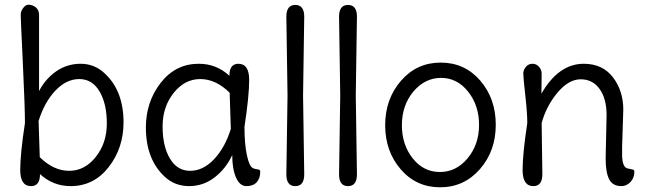

<svg xmlns="http://www.w3.org/2000/svg" viewBox="-20 -781 2752 816"><path d="M505 -261Q505 -152 442 -71Q379 10 280 10Q206 10 150 -41Q150 10 112 10Q66 10 66 -58.5Q66 -127 86 -258Q86 -326 77 -514.5Q68 -703 68 -718Q68 -733 78.5 -747Q89 -761 100.5 -761Q112 -761 122 -756Q146 -745 146 -717Q146 -713 146 -710V-394Q173 -446 219 -478Q265 -510 323 -510Q381 -510 424 -470Q505 -396 505 -261ZM144 -267 149 -113Q208 -55 274 -55Q340 -55 387 -114Q434 -173 434 -256.5Q434 -340 403 -392.5Q372 -445 317 -445Q262 -445 215.5 -396Q169 -347 144 -267Z M1019 -242Q1019 -169 1029.5 -120.5Q1040 -72 1056 -66Q1062 -63 1070.5 -62Q1079 -61 1082.5 -59Q1086 -57 1086 -51Q1086 -23 1071 -6.5Q1056 10 1027.5 10Q999 10 983 -26.5Q967 -63 967 -122Q940 -64 892 -27Q844 10 783.5 10Q723 10 680 -30Q600 -104 600 -239Q600 -348 663 -429Q726 -510 825 -510Q900 -510 955 -459Q955 -510 993 -510Q1039 -510 1039 -441.5Q1039 -373 1019 -242ZM961 -233 956 -387Q897 -445 831 -445Q765 -445 718 -386Q671 -327 671 -243.5Q671 -160 702 -107.5Q733 -55 788 -55Q843 -55 889.5 -104Q936 -153 961 -233Z M1273 -710 1268 -375 1273 -40Q1273 10 1235 10Q1197 10 1197 -40L1202 -375L1197 -710Q1197 -760 1235 -760Q1273 -760 1273 -710Z M1497 -710 1492 -375 1497 -40Q1497 10 1459 10Q1421 10 1421 -40L1426 -375L1421 -710Q1421 -760 1459 -760Q1497 -760 1497 -710Z M1736 -391Q1688 -332 1688 -249Q1688 -166 1734 -108Q1780 -50 1849.5 -50Q1919 -50 1967.5 -108.5Q2016 -167 2016 -250Q2016 -333 1969.5 -391.5Q1923 -450 1854.5 -450Q1786 -450 1736 -391ZM1683 -61.5Q1617 -138 1617 -249Q1617 -360 1684 -437.5Q1751 -515 1853 -515Q1955 -515 2021 -438.5Q2087 -362 2087 -250.5Q2087 -139 2019.5 -62Q1952 15 1850.5 15Q1749 15 1683 -61.5Z M2629 -315 2624 -158V-115Q2626 -74 2644 -66Q2651 -64 2660 -62.5Q2669 -61 2672.5 -59Q2676 -57 2676 -51Q2676 -25 2659.5 -7.5Q2643 10 2621 10Q2584 10 2569 -19Q2554 -48 2554 -108L2558 -292Q2558 -361 2528.5 -402.5Q2499 -444 2448 -444Q2397 -444 2349.5 -387.5Q2302 -331 2282 -258L2285 -41Q2285 10 2247 10Q2201 10 2201 -58.5Q2201 -127 2221 -258Q2221 -300 2212.5 -376Q2204 -452 2204 -468Q2204 -484 2215 -497Q2226 -510 2243 -510Q2260 -510 2271 -497Q2282 -484 2282 -469Q2282 -454 2281.5 -424Q2281 -394 2281 -383Q2354 -510 2461 -510Q2541 -510 2585 -452.5Q2629 -395 2629 -315Z"/></svg>

Font: Delius Swash Caps
Style: Regular
Weight: 400
Designer: Natalia Raices
Foundry: Natalia Raices
Version: Version 1.002